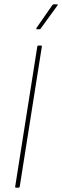

<svg xmlns="http://www.w3.org/2000/svg" viewBox="-20 -865 286 885"><path d="M54 0Q49 0 50 -5L152 -651Q153 -655 158 -655H169Q174 -655 173 -651L71 -5Q70 0 65 0ZM150 -730Q148 -730 147.5 -731.5Q147 -733 148 -736L221 -841Q224 -845 227 -845H243Q245 -845 246 -843.5Q247 -842 245 -840L168 -734Q167 -731 165 -730.5Q163 -730 161 -730Z"/></svg>

Font: Sofia Sans Condensed Thin
Style: Italic
Weight: 250
Italic angle: -9°
Version: Version 4.100